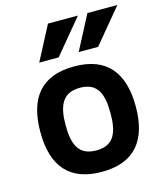

<svg xmlns="http://www.w3.org/2000/svg" viewBox="-116 -852 812 954"><g transform="rotate(-15 290.5 -375.5)"><path d="M291 -527C119.1 -527 45 -426.9 45 -255C45 -75 127 15 291 15C461.1 15 536 -85.2 536 -255C536 -426.4 462 -527 291 -527ZM291 -95C199.6 -95 175 -157.1 175 -255C175 -352.7 199.7 -417 291 -417C383.1 -417 406 -354.4 406 -255C406 -157 381.9 -95 291 -95ZM432 -590 578 -766H424L332 -590ZM229 -590 375 -766H221L129 -590Z"/></g></svg>

Font: Fog Sans
Style: Bold
Weight: 700
Foundry: Intel Corporation
Version: Version 1.00